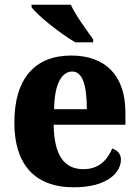

<svg xmlns="http://www.w3.org/2000/svg" viewBox="-20 -786 589 816"><path d="M300 -606H376V-619C349 -657 301 -721 281 -766H114V-756C138 -721 238 -642 300 -606ZM294 10C438 10 494 -54 494 -108C494 -132 478 -148 457 -155C436 -105 399 -67 335 -67C253 -67 210 -125 208 -256H513V-308C513 -467 426 -550 283 -550C129 -550 41 -453 41 -265C41 -91 124 10 294 10ZM349 -322H210C211 -426 241 -482 287 -482C331 -482 349 -423 349 -322Z"/></svg>

Font: Noto Serif Georgian SemiCondensed ExtraBold
Style: Regular
Weight: 800
Width: 4
Designer: Monotype Design Team, Akaki Razmadze
Foundry: Google LLC
Version: Version 2.003